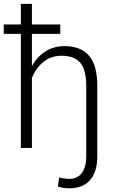

<svg xmlns="http://www.w3.org/2000/svg" viewBox="-33 -782 610 1015"><path d="M285.6 -603H135.7V-434.6L137.2 -434.1Q163.6 -482.4 207.3 -510.3Q251 -538.1 308.6 -538.1Q393.6 -538.1 437.5 -487.8Q481.4 -437.5 481.4 -326.2V43.5Q481.4 126.5 443.1 169.9Q404.8 213.4 333 213.4Q316.4 213.4 302.5 211.2Q288.6 209 272.9 204.1L279.8 156.2Q287.6 158.7 304.2 161.1Q320.8 163.6 333 163.6Q376.5 163.6 399.7 132.6Q422.9 101.6 422.9 43.5V-326.7Q422.9 -415 390.6 -451.2Q358.4 -487.3 293.9 -487.3Q236.3 -487.3 196.5 -454.6Q156.7 -421.9 135.7 -370.6V0H77.1V-603H-13.2V-652.8H77.1V-761.7H135.7V-652.8H285.6Z"/></svg>

Font: Franko
Style: Light
Weight: 300
Designer: Google
Version: Version 1.200310; 2013